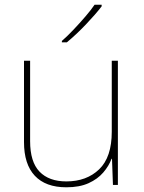

<svg xmlns="http://www.w3.org/2000/svg" viewBox="-20 -786 613 816"><path d="M481 -528V0H460L456 -111H454Q443 -81 419 -53Q395 -25 356.5 -7.5Q318 10 262 10Q174 10 128 -39Q82 -88 82 -182V-528H108V-186Q108 -98 148 -56.5Q188 -15 262 -15Q348 -15 401.5 -66.5Q455 -118 455 -226V-528ZM412 -759Q386 -725 345 -682Q304 -639 264 -606H243V-612Q266 -632 292.5 -660Q319 -688 343.5 -716.5Q368 -745 382 -766H412Z"/></svg>

Font: Noto Sans Bengali Thin
Style: Regular
Weight: 100
Designer: Jelle Bosma - Monotype Design Team
Foundry: Monotype Imaging Inc.
Version: Version 2.003; ttfautohint (v1.8.4.7-5d5b)